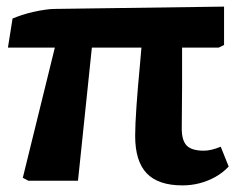

<svg xmlns="http://www.w3.org/2000/svg" viewBox="-20 -547 747 581"><path d="M532 14Q459 14 424 -22.5Q389 -59 389 -136Q389 -152 390 -175Q391 -198 393 -226Q395 -254 397.5 -284.5Q400 -315 403 -345.5Q406 -376 408 -403H258L216 0H66L49 -9L146 -403H4L18 -491Q30 -496 46.5 -501.5Q63 -507 81 -511Q99 -515 116 -517.5Q133 -520 145 -520L658 -527V-411L642 -403H531Q531 -375 531 -345.5Q531 -316 531 -285.5Q531 -255 530.5 -223Q530 -191 530 -158Q530 -122 545 -106.5Q560 -91 597 -91Q608 -91 620.5 -94Q633 -97 648 -103L672 -43Q654 -24 631.5 -11.5Q609 1 584 7.5Q559 14 532 14Z"/></svg>

Font: Literata 18pt
Style: Bold
Weight: 700
Designer: Latin by Veronika Burian and Jose Scaglione. Greek by Irene Vlachou. Cyrillic by Vera Evstafieva.
Foundry: TypeTogether
Version: Version 3.103;gftools[0.9.29]